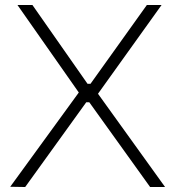

<svg xmlns="http://www.w3.org/2000/svg" viewBox="-20 -750 713 770"><path d="M296 -379 50 -730H110L331 -414H343L569 -730H628L373 -374L642 0H582L338 -340H326L81 0L21 -1Z"/></svg>

Font: Sora-SIA ExtraLight
Style: Regular
Weight: 200
Designer: Jonathan Barnbrook, Julián Moncada
Foundry: Barnbrook Fonts
Version: Version 2.000